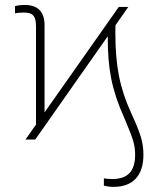

<svg xmlns="http://www.w3.org/2000/svg" viewBox="-20 -558 634 768"><path d="M82 0 124 -59.6V-450.2Q124 -473.1 119.4 -485.4Q114.7 -497.6 104.2 -502.7Q93.8 -507.8 74.2 -507.8Q56.2 -507.8 40 -504.9V-533.2Q54.7 -538.1 79.1 -538.1Q118.7 -538.1 138.4 -517.8Q158.2 -497.6 158.2 -456.1V-108.4L455.1 -530.3H493.2L441.9 -457Q441.4 -446.3 441.4 -426.8Q441.4 -326.7 456.1 -253.2Q470.7 -179.7 504.9 -105.5Q532.2 -46.4 543 -11.5Q553.7 23.4 553.7 60.5Q553.7 123.5 522.9 156.5Q492.2 189.5 433.6 189.5Q415 189.5 395.5 184.6V155.3Q411.6 158.2 428.7 158.2Q475.1 158.2 497.8 134.5Q520.5 110.8 520.5 60.5Q520.5 30.8 512.2 3.7Q503.9 -23.4 480.5 -78.1L475.6 -89.8Q439.5 -169.9 424.8 -243.7Q410.2 -317.4 411.1 -413.1L121.1 0Z"/></svg>

Font: Pretendard Thin
Style: Regular
Weight: 100
Designer: Base glyphs from Inter by Rasmus Andersson; Hangeul glyphs from Noto Sans CJK(Source Han Sans) by Jang Soo-young and Kan
Foundry: Kil Hyung-jin
Version: Version 1.309